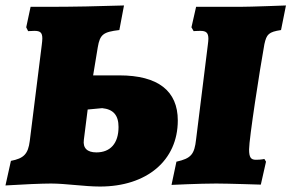

<svg xmlns="http://www.w3.org/2000/svg" viewBox="-37 -672 1067 703"><path d="M329 11C500 11 614 -84 614 -231C614 -339 542 -396 400 -396H304L321 -499C329 -546 341 -555 400 -562L417 -652C324 -649 231 -647 135 -647C115 -647 95 -647 75 -647L59 -572L66 -558C70 -558 81 -559 89 -559C110 -559 118 -553 118 -531C118 -525 117 -517 116 -508L72 -156C66 -108 50 -92 3 -83L-17 7C45 3 118 0 150 0C204 0 272 11 329 11ZM931 -510C939 -547 947 -555 992 -562L1010 -652C1010 -652 881 -647 840 -647H681L664 -572L672 -558C672 -558 686 -559 696 -559C717 -559 726 -553 726 -530C726 -524 725 -517 724 -508L681 -162C675 -107 663 -92 609 -80L591 5C591 5 693 0 755 0C796 0 918 4 918 4L937 -80L931 -90C931 -90 920 -87 900 -87C882 -87 875 -95 875 -125C875 -164 914 -416 931 -510ZM316 -114C282 -114 266 -130 270 -160L284 -271L337 -276C378 -272 397 -250 397 -207C397 -147 367 -114 316 -114Z"/></svg>

Font: Alegreya SC Black
Style: Italic
Weight: 900
Italic angle: -7°
Designer: Juan Pablo del Peral
Foundry: Huerta Tipografica
Version: Version 2.007;PS 002.007;hotconv 1.0.88;makeotf.lib2.5.64775